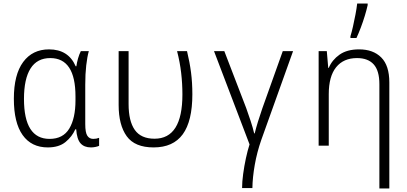

<svg xmlns="http://www.w3.org/2000/svg" viewBox="-20 -820 2292 1081"><path d="M249 10Q157 10 107.5 -59.5Q58 -129 58 -264Q58 -400 110.5 -471Q163 -542 256 -542Q365 -542 406 -447H410Q413 -469 419.5 -491.5Q426 -514 435 -532H480Q471 -500 465.5 -452Q460 -404 460 -343V-121Q460 -74 471.5 -56Q483 -38 505 -38Q523 -38 538 -44V1Q532 4 519 7Q506 10 492 10Q454 10 433.5 -13Q413 -36 409 -92H404Q386 -51 349 -20.5Q312 10 249 10ZM259 -38Q335 -38 370 -96Q405 -154 405 -255V-277Q405 -493 263 -493Q189 -493 152 -434.5Q115 -376 115 -263Q115 -38 259 -38Z M845 10Q739 10 693.5 -53Q648 -116 648 -229V-532H704V-234Q704 -138 739 -88.5Q774 -39 850 -39Q1007 -39 1007 -288Q1007 -349 1000 -409.5Q993 -470 977 -532H1033Q1048 -470 1055.5 -412.5Q1063 -355 1063 -289Q1063 -138 1009 -64Q955 10 845 10Z M1343 239Q1343 204 1349 159.5Q1355 115 1364.5 71Q1374 27 1385 -7L1185 -532H1243L1366 -212Q1378 -179 1391 -139.5Q1404 -100 1411 -69H1414Q1421 -98 1432.5 -135.5Q1444 -173 1457 -210L1572 -532H1630L1451 -32Q1427 37 1414.5 107.5Q1402 178 1401 239Z M1774 0V-532H1820L1828 -438H1831Q1850 -483 1892 -512.5Q1934 -542 2002 -542Q2081 -542 2126.5 -496.5Q2172 -451 2172 -356V241H2116V-346Q2116 -422 2084 -457.5Q2052 -493 1990 -493Q1914 -493 1872.5 -441.5Q1831 -390 1831 -290V0ZM1953 -616Q1960 -638 1967.5 -671.5Q1975 -705 1981.5 -739Q1988 -773 1991 -800H2050V-791Q2044 -764 2034 -731Q2024 -698 2011.5 -665Q1999 -632 1987 -606H1953Z"/></svg>

Font: Noto Sans Mono SemiCondensed Light
Style: Regular
Weight: 300
Width: 4
Designer: Monotype Design Team
Foundry: Monotype Imaging Inc.
Version: Version 2.014; ttfautohint (v1.8.4.7-5d5b)